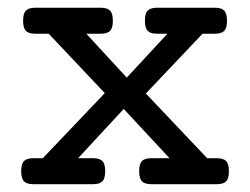

<svg xmlns="http://www.w3.org/2000/svg" viewBox="-20 -471 640 491"><path d="M89.4 -66.4 248 -232.9 104.5 -384.8H69.8Q53.2 -384.8 46.1 -392.1Q39.1 -399.4 39.1 -418Q39.1 -436.5 46.1 -443.8Q53.2 -451.2 69.8 -451.2H237.8Q254.4 -451.2 261.5 -443.8Q268.6 -436.5 268.6 -418Q268.6 -399.4 261.5 -392.1Q254.4 -384.8 237.8 -384.8H200.7L304.2 -272.5L408.2 -384.8H381.3Q364.7 -384.8 357.7 -392.1Q350.6 -399.4 350.6 -418Q350.6 -436.5 357.7 -443.8Q364.7 -451.2 381.3 -451.2H529.8Q546.4 -451.2 553.5 -443.8Q560.5 -436.5 560.5 -418Q560.5 -399.4 553.5 -392.1Q546.4 -384.8 529.8 -384.8H498L353 -231.9L509.8 -66.4H534.7Q551.3 -66.4 558.3 -59.1Q565.4 -51.8 565.4 -33.2Q565.4 -14.6 558.3 -7.3Q551.3 0 534.7 0H366.7Q350.1 0 343 -7.3Q335.9 -14.6 335.9 -33.2Q335.9 -51.8 343 -59.1Q350.1 -66.4 366.7 -66.4H413.6L296.4 -192.4L179.7 -66.4H218.3Q234.9 -66.4 241.9 -59.1Q249 -51.8 249 -33.2Q249 -14.6 241.9 -7.3Q234.9 0 218.3 0H64.9Q48.3 0 41.3 -7.3Q34.2 -14.6 34.2 -33.2Q34.2 -51.8 41.3 -59.1Q48.3 -66.4 64.9 -66.4Z"/></svg>

Font: Courier Prime
Style: Regular
Weight: 400
Designer: Alan Dague-Greene
Foundry: Quote-Unquote Apps
Version: Version 1.203